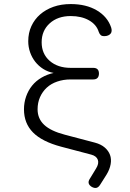

<svg xmlns="http://www.w3.org/2000/svg" viewBox="-20 -760 640 945"><path d="M466 -603Q455 -639 418 -660Q381 -681 328 -681Q264 -681 224.5 -645Q185 -609 185 -552Q185 -495 224.5 -460.5Q264 -426 328 -426H439Q453 -426 460 -419Q467 -412 467 -398Q467 -384 460 -376.5Q453 -369 439 -369H327Q292 -369 261.5 -358.5Q231 -348 210 -328.5Q189 -309 177 -282Q165 -255 165 -222Q165 -176 197.5 -145.5Q230 -115 299 -97L447 -58Q477 -50 495.5 -34Q514 -18 521.5 2.5Q529 23 524.5 48.5Q520 74 504 100L473 149Q465 162 455 164.5Q445 167 432 160Q419 152 416.5 142Q414 132 422 120L453 69Q468 45 461.5 26.5Q455 8 429 1L281 -38Q187 -63 142.5 -108Q98 -153 98 -222Q98 -255 108.5 -285Q119 -315 138 -338.5Q157 -362 184.5 -378Q212 -394 244 -401Q216 -406 193 -420.5Q170 -435 153.5 -456Q137 -477 128 -503Q119 -529 119 -557Q119 -598 134.5 -631.5Q150 -665 177.5 -689Q205 -713 243 -726.5Q281 -740 328 -740Q404 -740 456.5 -709Q509 -678 527 -625Q530 -616 529.5 -608Q529 -600 524.5 -594.5Q520 -589 512 -585.5Q504 -582 492 -582Q482 -582 476 -587Q470 -592 466 -603Z"/></svg>

Font: Maple Mono NL ExtraLight
Style: Regular
Weight: 275
Monospace: yes
Designer: subframe7536
Version: Version 7.000